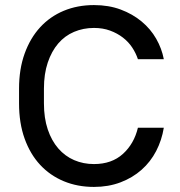

<svg xmlns="http://www.w3.org/2000/svg" viewBox="-20 -728 710 756"><path d="M350 8Q285 8 231 -14.5Q177 -37 138 -79Q99 -121 77 -182Q55 -243 55 -321V-379Q55 -456 77 -517Q99 -578 138 -620.5Q177 -663 231 -685.5Q285 -708 350 -708Q408 -708 455 -690.5Q502 -673 537.5 -643.5Q573 -614 595 -575.5Q617 -537 625 -495H523Q515 -519 500.5 -541Q486 -563 464 -580Q442 -597 413.5 -607.5Q385 -618 350 -618Q308 -618 271.5 -602.5Q235 -587 209 -556.5Q183 -526 168 -481.5Q153 -437 153 -379V-321Q153 -263 168 -218.5Q183 -174 209.5 -143.5Q236 -113 272 -97.5Q308 -82 350 -82Q420 -82 464 -122Q508 -162 523 -225H625Q617 -176 595 -133.5Q573 -91 537.5 -59.5Q502 -28 454.5 -10Q407 8 350 8Z"/></svg>

Font: Retni Sans Medium
Style: Regular
Weight: 500
Designer: Vitaly Kuzmin
Foundry: ParaType Ltd.
Version: Version 1.00;March 2, 2019;FontCreator 11.5.0.2425 64-bit; t